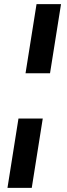

<svg xmlns="http://www.w3.org/2000/svg" viewBox="-20 -725 325 925"><path d="M103 -372 156 -705H274L221 -372ZM16 180 69 -154H186L133 180Z"/></svg>

Font: Nunito Sans 10pt SemiCondensed
Style: Bold Italic
Weight: 700
Width: 4
Italic angle: -9°
Designer: Vernon Adams
Foundry: Vernon Adams
Version: Version 3.101;gftools[0.9.27]